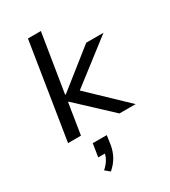

<svg xmlns="http://www.w3.org/2000/svg" viewBox="-236 -818 1081 1223"><g transform="rotate(-30 304.5 -206.0)"><path d="M62 0 174 -705H269L200 -276H205L482 -496H609L275 -238L271 -275L559 0H440L197 -227H193L157 0ZM208 293 174 265Q202 240 216.5 214.5Q231 189 234 163L248 175H183L198 79H301L291 149Q283 192 263 227.5Q243 263 208 293Z"/></g></svg>

Font: Nunito Sans 7pt SemiExpanded
Style: Italic
Weight: 400
Width: 6
Italic angle: -9°
Designer: Vernon Adams
Foundry: Vernon Adams
Version: Version 3.101;gftools[0.9.27]